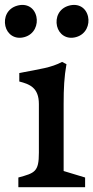

<svg xmlns="http://www.w3.org/2000/svg" viewBox="-34 -775 386 795"><path d="M42 0H318.4V-40L229.5 -66.9V-345.2C229.5 -409.7 231.9 -456.5 241.2 -509.3L223.1 -518.6C176.8 -494.6 134.8 -489.7 45.9 -472.7V-437.5C87.4 -426.8 127 -413.1 127 -344.2V-142.6C127 -64 110.8 -58.6 42 -40ZM281.7 -621.6C322.8 -633.3 337.9 -673.3 330.6 -706.1C322.3 -743.2 290.5 -762.7 251 -751.5C209.5 -739.7 194.3 -701.7 202.1 -667C210 -633.3 241.2 -609.9 281.7 -621.6ZM67.9 -621.6C108.9 -633.3 124 -673.3 116.7 -706.1C108.4 -743.2 76.7 -762.7 37.1 -751.5C-4.4 -739.7 -19.5 -701.7 -11.7 -667C-3.9 -633.3 27.3 -609.9 67.9 -621.6Z"/></svg>

Font: Donegal One
Style: Regular
Weight: 400
Designer: Gary Lonergan
Foundry: Sorkin Type Co.
Version: Version 1.004